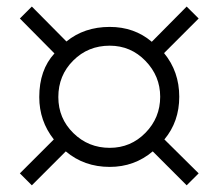

<svg xmlns="http://www.w3.org/2000/svg" viewBox="-20 -720 659 580"><path d="M580.1 -196.3 476.6 -298.8C506.5 -334.6 521.5 -377.6 521.5 -427.7C521.5 -478.5 506.2 -522.5 475.6 -559.6L580.1 -664.1L543.9 -700.2L438.5 -593.8C403.3 -623.7 361 -638.7 311.5 -638.7C260.1 -638.7 216.5 -624 180.7 -594.7L76.2 -700.2L40 -664.1L144.5 -558.6C113.9 -525.4 98.6 -481.4 98.6 -426.8C98.6 -378.6 113.3 -335.9 142.6 -298.8L40 -196.3L76.2 -160.2L178.7 -262.7C215.8 -231.4 260.1 -215.8 311.5 -215.8C361 -215.8 404.3 -231.4 441.4 -262.7L543.9 -160.2ZM463.9 -427.7C463.9 -385.4 449.1 -349.1 419.4 -318.8C389.8 -288.6 353.8 -273.4 311.5 -273.4C268.6 -273.4 231.9 -288.2 201.7 -317.9C171.4 -347.5 156.2 -383.8 156.2 -426.8C156.2 -470.4 171.2 -507.2 201.2 -537.1C231.1 -567.1 267.9 -582 311.5 -582C353.8 -582 389.8 -566.7 419.4 -536.1C449.1 -505.5 463.9 -469.4 463.9 -427.7Z"/></svg>

Font: FreeUniversal
Style: Regular
Weight: 400
Version: Version 1.001